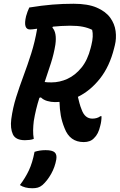

<svg xmlns="http://www.w3.org/2000/svg" viewBox="-20 -740 640 1023"><path d="M160 0Q150 4 137.5 5.5Q125 7 113 7Q63 7 48.5 -24.5Q34 -56 40 -105Q48 -165 66 -222Q84 -279 105.5 -336.5Q127 -394 146.5 -455.5Q166 -517 178 -587Q165 -585 155 -584Q145 -583 140 -583Q102 -583 119 -654Q126 -679 136 -700Q204 -711 259 -715.5Q314 -720 372 -720Q448 -720 495.5 -699.5Q543 -679 567 -646Q591 -613 596 -574Q601 -535 592 -499L588 -483Q564 -386 512.5 -321Q461 -256 395 -224Q399 -207 403.5 -190Q408 -173 415 -156Q432 -108 472 -108Q498 -108 515 -121H521Q521 -94 514 -69Q504 -25 481 -4Q462 17 426 17Q352 17 324 -57Q310 -91 304 -124.5Q298 -158 297 -197Q285 -196 273 -196Q252 -196 231.5 -202Q211 -208 198 -221L190 -219Q180 -188 172.5 -157Q165 -126 160 -95Q157 -71 156.5 -46.5Q156 -22 160 0ZM275 -502Q267 -452 251 -402.5Q235 -353 218 -303Q231 -301 254 -301Q298 -301 339.5 -320Q381 -339 414 -379.5Q447 -420 463 -484L467 -500Q479 -548 471 -581Q449 -592 421.5 -597.5Q394 -603 353 -603Q329 -603 306 -601.5Q283 -600 262 -598L259 -593Q284 -566 275 -502ZM164 69Q191 60 223 60Q258 60 271 71.5Q284 83 280 109Q273 150 252.5 186.5Q232 223 206 246Q194 256 181.5 259.5Q169 263 152 263Q112 263 86 246Q115 208 134 167.5Q153 127 164 69Z"/></svg>

Font: Recursive Sn Csl St SmB
Style: Italic
Weight: 600
Italic angle: -15°
Version: Version 1.079;hotconv 1.0.112;makeotfexe 2.5.65598; ttfautoh